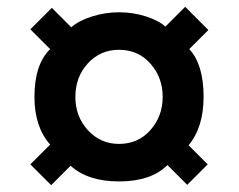

<svg xmlns="http://www.w3.org/2000/svg" viewBox="-20 -623 700 563"><path d="M523 -603 591 -535 535 -479Q577 -434 577 -339Q577 -250 533 -197L589 -141L529 -81L471 -139Q423 -91 329 -91Q238 -91 187 -137L130 -80L69 -141L127 -199Q81 -251 81 -339Q81 -434 127 -479L69 -537L132 -600L189 -543Q212 -563 250.5 -575Q289 -587 329 -587Q370 -587 407.5 -575Q445 -563 465 -545ZM329 -477Q274 -477 237.5 -437Q201 -397 201 -339Q201 -281 238 -241Q275 -201 329 -201Q385 -201 421 -241.5Q457 -282 457 -339Q457 -396 421 -436.5Q385 -477 329 -477Z"/></svg>

Font: Archicoco
Style: Regular
Weight: 400
Designer: Hector Gatti
Foundry: Hector Gatti
Version: 1.002